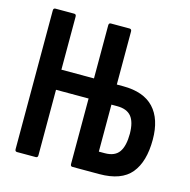

<svg xmlns="http://www.w3.org/2000/svg" viewBox="-98 -751 836 847"><g transform="rotate(15 319.5 -327.5)"><path d="M52.8 0Q43.4 0 43.4 -10.9V-644.1Q43.4 -655 52.8 -655H138.4Q147.8 -655 147.8 -644.1V-401.7H296.6V-644.1Q296.6 -655 305.9 -655H390.9Q400.9 -655 400.9 -644.1V-401.7H429.8Q523.6 -401.7 570.3 -351.8Q617.1 -301.8 617.1 -207.3Q617.1 -106.7 573 -53.4Q529 0 428.1 0H305.9Q296.6 0 296.6 -10.9V-309.9H147.8V-10.9Q147.8 0 138.4 0ZM400.9 -95.3H427.9Q473.6 -95.3 493.2 -123.1Q512.7 -150.9 512.7 -207.3Q512.1 -260.6 491.7 -285.2Q471.2 -309.9 427.3 -309.9H400.9Z"/></g></svg>

Font: Sofia Sans Extra Condensed
Style: Regular
Weight: 400
Designer: Botio Nikoltchev, Ani Petrova
Foundry: lettersoup
Version: Version 4.101